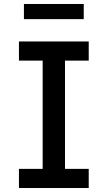

<svg xmlns="http://www.w3.org/2000/svg" viewBox="-20 -943 540 963"><path d="M75 0V-96H194V-639H75V-735H425V-639H306V-96H425V0ZM100 -847V-923H400V-847Z"/></svg>

Font: Iosevka Custom
Style: Bold
Weight: 700
Monospace: yes
Designer: Belleve Invis
Foundry: Belleve Invis
Version: Version 30.3.3; ttfautohint (v1.8.3)